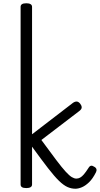

<svg xmlns="http://www.w3.org/2000/svg" viewBox="-20 -1135 610 1174"><path d="M141 15Q123 15 114.5 9.5Q106 4 106 -7V-1093Q106 -1104 114.5 -1109.5Q123 -1115 141 -1115Q158 -1115 167 -1109.5Q176 -1104 176 -1093V-314L426 -506Q439 -515 450 -514Q461 -513 471 -500Q479 -490 479.5 -479Q480 -468 466 -457L233 -279Q288 -204 323.5 -157Q359 -110 381.5 -85.5Q404 -61 419 -52Q434 -43 447 -43Q459 -43 470 -49Q481 -55 493 -69Q505 -83 521 -108Q528 -120 536.5 -121.5Q545 -123 555 -116Q567 -110 569.5 -101Q572 -92 567 -82Q547 -42 524.5 -20.5Q502 1 480.5 10Q459 19 441 19Q416 19 392.5 8.5Q369 -2 341 -29Q313 -56 273.5 -107Q234 -158 176 -238V-7Q176 4 167 9.5Q158 15 141 15Z"/></svg>

Font: Playwrite FR Moderne Light
Style: Regular
Weight: 300
Version: Version 1.002